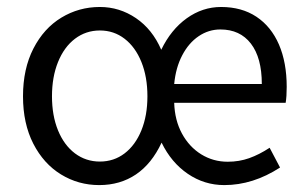

<svg xmlns="http://www.w3.org/2000/svg" viewBox="-20 -518 879 550"><path d="M441.9 -375.5Q469.7 -433.1 514.9 -465.6Q560.1 -498 613.3 -498Q672.4 -498 714.6 -470Q756.8 -441.9 779.1 -390.4Q801.3 -338.9 801.3 -269Q801.3 -241.2 798.3 -223.6H479Q480.5 -173.8 501.2 -135.5Q522 -97.2 556.4 -75.9Q590.8 -54.7 632.3 -54.7Q665 -54.7 693.8 -64.9Q722.7 -75.2 752.4 -94.7L782.2 -38.1Q704.6 12.2 622.6 12.2Q565.4 12.2 518.1 -20Q470.7 -52.2 442.9 -109.4Q414.6 -48.8 369.4 -18.3Q324.2 12.2 264.2 12.2Q204.6 12.2 154.8 -18.3Q105 -48.8 75.4 -106.4Q45.9 -164.1 45.9 -242.2Q45.9 -320.8 75.7 -378.9Q105.5 -437 155.8 -467.5Q206.1 -498 266.1 -498Q322.3 -498 369.4 -466.1Q416.5 -434.1 441.9 -375.5ZM611.3 -433.6Q577.6 -433.6 549.1 -414.3Q520.5 -395 502 -359.6Q483.4 -324.2 479 -277.3H730Q730 -352.5 698.7 -393.1Q667.5 -433.6 611.3 -433.6ZM402.3 -242.2Q402.3 -297.9 385 -340.6Q367.7 -383.3 336.9 -407Q306.2 -430.7 266.1 -430.7Q226.1 -430.7 194.8 -407Q163.6 -383.3 146.2 -340.3Q128.9 -297.4 128.9 -242.2Q128.9 -187 146.2 -144.5Q163.6 -102.1 194.8 -78.6Q226.1 -55.2 266.1 -55.2Q306.2 -55.2 336.9 -78.6Q367.7 -102.1 385 -144.5Q402.3 -187 402.3 -242.2Z"/></svg>

Font: Varta
Style: Regular
Weight: 400
Designer: Joana Correia, Viktoriya Grabowska, Eben Sorkin
Foundry: Sorkin Type
Version: Version 1.003; ttfautohint (v1.3) -l 8 -r 24 -G 200 -x 12 -H